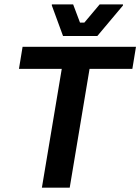

<svg xmlns="http://www.w3.org/2000/svg" viewBox="-20 -866 648 886"><path d="M173.3 0 265 -548.3H67.5L84.2 -650H607.5L590.8 -548.3H393.3L301.7 0ZM270.8 -700 219.2 -840.8V-845.8H317.5L349.2 -761.7H369.2L440 -845.8H547.5V-840.8L429.2 -700Z"/></svg>

Font: Familjen Grotesk SemiBold
Style: Italic
Weight: 600
Italic angle: -9.46201°
Designer: Anders Wikstroem, Jonas Baeckman, Matilda Gysing, Kristian Moeller
Foundry: Familjen STHLM AB
Version: Version 2.002